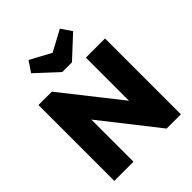

<svg xmlns="http://www.w3.org/2000/svg" viewBox="-260 -1117 1269 1269"><g transform="rotate(-45 374.0 -483.0)"><path d="M63 0H242V-394L552 0H685V-709H506V-306L188 -709H63ZM177 -892 328 -752H419L570 -892L520 -966L373 -887L227 -966Z"/></g></svg>

Font: MV Cash ExtraBold
Style: Regular
Weight: 800
Designer: Rodrigo Fuenzalida
Foundry: fragTYPE
Version: Version 1.100;Glyphs 3.1.2 (3151)